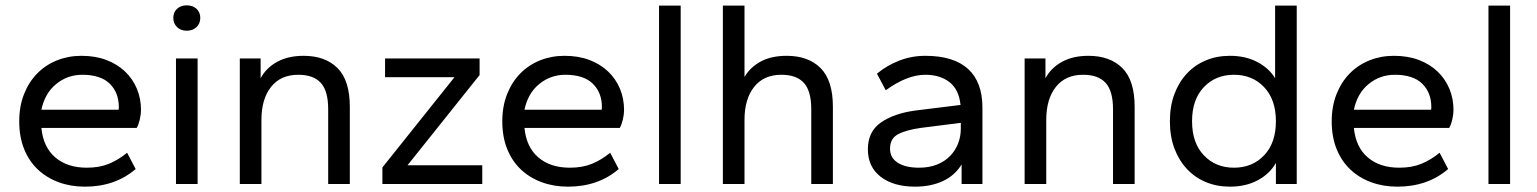

<svg xmlns="http://www.w3.org/2000/svg" viewBox="-20 -689 5754 719"><path d="M298 10Q245 10 200 -6.5Q155 -23 122 -54Q89 -85 70.5 -130.5Q52 -176 52 -235Q52 -291 70 -336.5Q88 -382 119.5 -414Q151 -446 193.5 -463Q236 -480 285 -480Q337 -480 378 -464.5Q419 -449 448 -421.5Q477 -394 492.5 -357Q508 -320 508 -277Q508 -261 503.5 -241.5Q499 -222 492 -210H135Q142 -138 187 -99.5Q232 -61 305 -61Q352 -61 387.5 -75.5Q423 -90 456 -117L488 -56Q411 10 298 10ZM288 -409Q233 -409 190.5 -374.5Q148 -340 135 -278H424Q425 -281 425 -288Q425 -342 391 -375.5Q357 -409 288 -409Z M639 0V-470H720V0ZM679 -574Q657 -574 643 -587.5Q629 -601 629 -622Q629 -643 643 -656Q657 -669 679 -669Q702 -669 716 -656Q730 -643 730 -622Q730 -601 716 -587.5Q702 -574 679 -574Z M1209 0V-280Q1209 -348 1181.5 -378.5Q1154 -409 1097 -409Q1031 -409 995 -363.5Q959 -318 959 -240V0H878V-470H956V-396Q977 -435 1018 -457.5Q1059 -480 1117 -480Q1198 -480 1244 -434Q1290 -388 1290 -289V0Z M1412 0V-62L1682 -400H1422V-470H1776V-408L1506 -70H1786V0Z M2107 10Q2054 10 2009 -6.5Q1964 -23 1931 -54Q1898 -85 1879.5 -130.5Q1861 -176 1861 -235Q1861 -291 1879 -336.5Q1897 -382 1928.5 -414Q1960 -446 2002.5 -463Q2045 -480 2094 -480Q2146 -480 2187 -464.5Q2228 -449 2257 -421.5Q2286 -394 2301.5 -357Q2317 -320 2317 -277Q2317 -261 2312.5 -241.5Q2308 -222 2301 -210H1944Q1951 -138 1996 -99.5Q2041 -61 2114 -61Q2161 -61 2196.5 -75.5Q2232 -90 2265 -117L2297 -56Q2220 10 2107 10ZM2097 -409Q2042 -409 1999.5 -374.5Q1957 -340 1944 -278H2233Q2234 -281 2234 -288Q2234 -342 2200 -375.5Q2166 -409 2097 -409Z M2448 0V-668H2529V0Z M3018 0V-280Q3018 -348 2990.5 -378.5Q2963 -409 2906 -409Q2840 -409 2804 -363.5Q2768 -318 2768 -240V0H2687V-668H2768V-401Q2790 -438 2829.5 -459Q2869 -480 2926 -480Q3007 -480 3053 -434Q3099 -388 3099 -289V0Z M3407 10Q3326 10 3278 -27Q3230 -64 3230 -130Q3230 -196 3278.5 -230Q3327 -264 3407 -275L3577 -296Q3571 -354 3535.5 -381.5Q3500 -409 3445 -409Q3377 -409 3297 -351L3264 -413Q3301 -444 3347.5 -462Q3394 -480 3445 -480Q3551 -480 3605 -431Q3659 -382 3659 -286V0H3581V-73Q3555 -31 3510 -10.5Q3465 10 3407 10ZM3422 -61Q3460 -61 3489.5 -73Q3519 -85 3538.5 -105.5Q3558 -126 3568 -152Q3578 -178 3578 -206V-229L3428 -210Q3372 -202 3342.5 -186Q3313 -170 3313 -132Q3313 -98 3342 -79.5Q3371 -61 3422 -61Z M4148 0V-280Q4148 -348 4120.5 -378.5Q4093 -409 4036 -409Q3970 -409 3934 -363.5Q3898 -318 3898 -240V0H3817V-470H3895V-396Q3916 -435 3957 -457.5Q3998 -480 4056 -480Q4137 -480 4183 -434Q4229 -388 4229 -289V0Z M4586 10Q4537 10 4496 -7Q4455 -24 4425 -56Q4395 -88 4378 -133Q4361 -178 4361 -235Q4361 -292 4378 -337Q4395 -382 4425 -414Q4455 -446 4496 -463Q4537 -480 4586 -480Q4644 -480 4688 -457Q4732 -434 4755 -396V-668H4836V0H4758V-79Q4736 -39 4691 -14.5Q4646 10 4586 10ZM4601 -61Q4670 -61 4714 -107.5Q4758 -154 4758 -235Q4758 -316 4714 -362.5Q4670 -409 4601 -409Q4532 -409 4488 -362.5Q4444 -316 4444 -235Q4444 -154 4488 -107.5Q4532 -61 4601 -61Z M5213 10Q5160 10 5115 -6.5Q5070 -23 5037 -54Q5004 -85 4985.5 -130.5Q4967 -176 4967 -235Q4967 -291 4985 -336.5Q5003 -382 5034.5 -414Q5066 -446 5108.5 -463Q5151 -480 5200 -480Q5252 -480 5293 -464.5Q5334 -449 5363 -421.5Q5392 -394 5407.5 -357Q5423 -320 5423 -277Q5423 -261 5418.5 -241.5Q5414 -222 5407 -210H5050Q5057 -138 5102 -99.5Q5147 -61 5220 -61Q5267 -61 5302.5 -75.5Q5338 -90 5371 -117L5403 -56Q5326 10 5213 10ZM5203 -409Q5148 -409 5105.5 -374.5Q5063 -340 5050 -278H5339Q5340 -281 5340 -288Q5340 -342 5306 -375.5Q5272 -409 5203 -409Z M5554 0V-668H5635V0Z"/></svg>

Font: Celebes
Style: Regular
Weight: 400
Designer: Anugrah Pasau
Foundry: Lafontype
Version: Version 1.000; ttfautohint (v1.8.4)